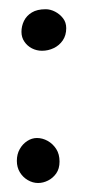

<svg xmlns="http://www.w3.org/2000/svg" viewBox="-20 -445 201 416"><path d="M62.5 -48.5Q51 -48.5 40.2 -54.8Q29.5 -61 23 -71.8Q16.5 -82.5 16.5 -96.5Q16.5 -111 22.8 -122Q29 -133 39 -139.5Q49 -146 60 -146Q72 -146 83.2 -139.8Q94.5 -133.5 101.8 -122.2Q109 -111 109 -95Q109 -79.5 101.8 -69.2Q94.5 -59 84 -53.8Q73.5 -48.5 62.5 -48.5ZM71 -335Q59.5 -335 49.2 -340.2Q39 -345.5 32.8 -354.8Q26.5 -364 26.5 -376Q26.5 -388.5 32 -399.8Q37.5 -411 49 -418Q60.5 -425 79 -425Q89 -425 99.2 -419.8Q109.5 -414.5 116.5 -405.5Q123.5 -396.5 123.5 -384Q123.5 -368.5 116 -357.5Q108.5 -346.5 96.5 -340.8Q84.5 -335 71 -335Z"/></svg>

Font: Gluten Thin
Style: Regular
Weight: 100
Designer: Tyler Finck
Foundry: Etcetera Type Company
Version: Version 1.300